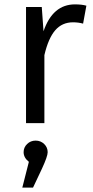

<svg xmlns="http://www.w3.org/2000/svg" viewBox="-20 -563 426 878"><path d="M323 -543Q354 -543 375 -537L360 -455Q338 -461 314 -461Q264 -461 232.5 -424.5Q201 -388 183 -311V0H99V-531H171L179 -420Q221 -543 323 -543ZM198 133Q198 152 172 208L131 295H82L112 177Q88 158 88 133Q88 111 104 95.5Q120 80 143 80Q166 80 182 95.5Q198 111 198 133Z"/></svg>

Font: Sedus Text
Style: Regular
Weight: 400
Designer: TypeMates
Foundry: TypeMates, Runge Thomsen GbR
Version: Version 4.202;PS 004.202;hotconv 1.0.88;makeotf.lib2.5.64775